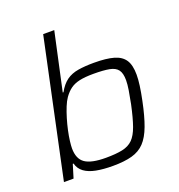

<svg xmlns="http://www.w3.org/2000/svg" viewBox="-135 -855 909 976"><g transform="rotate(-20 319.5 -367.5)"><path d="M311 8Q259 8 220.5 0.5Q182 -7 158 -24.5Q134 -42 126 -72H122L100 0H48L206 -743H266L198 -430H202Q223 -468 249.5 -487Q276 -506 313 -512Q350 -518 398 -518Q465 -518 505 -506.5Q545 -495 563.5 -467Q582 -439 582 -387Q582 -362 577.5 -328.5Q573 -295 564 -252Q548 -174 529 -123Q510 -72 483 -43.5Q456 -15 414.5 -3.5Q373 8 311 8ZM291 -43Q346 -43 381 -50.5Q416 -58 437.5 -79.5Q459 -101 474 -143Q489 -185 504 -255Q512 -295 517 -326Q522 -357 522 -379Q522 -417 508 -435.5Q494 -454 462.5 -460Q431 -466 377 -466Q331 -466 301.5 -459.5Q272 -453 252 -438.5Q232 -424 215 -400Q203 -383 192.5 -357Q182 -331 173 -301Q164 -271 157.5 -241Q151 -211 148 -186Q145 -161 145 -147Q145 -90 179 -66.5Q213 -43 291 -43Z"/></g></svg>

Font: Saira SemiExpanded Light
Style: Italic
Weight: 300
Width: 6
Italic angle: -12°
Designer: Hector Gatti with collaboration of the Omnibus-Type team
Foundry: Omnibus-Type
Version: Version 1.101